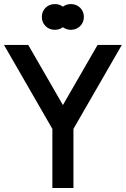

<svg xmlns="http://www.w3.org/2000/svg" viewBox="-20 -946 633 966"><path d="M190.5 -860.5Q190.5 -888.5 209.2 -907Q228 -925.5 256 -925.5Q278.5 -925.5 296.5 -912.5Q314.5 -925.5 336.5 -925.5Q364.5 -925.5 383.2 -907Q402 -888.5 402 -860.5Q402 -833.5 383.2 -814.8Q364.5 -796 336.5 -796Q314.5 -796 296.5 -809Q278.5 -796 256 -796Q228 -796 209.2 -814.8Q190.5 -833.5 190.5 -860.5ZM296.5 -417.5 471 -720H593L349.5 -297.5V0H243.5V-297.5L0 -720H122Z"/></svg>

Font: Hauora SemiBold
Style: Regular
Weight: 600
Designer: Wayne Shih
Foundry: WCYS
Version: Version 1.001